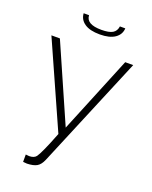

<svg xmlns="http://www.w3.org/2000/svg" viewBox="-168 -793 875 1105"><g transform="rotate(20 270.0 -240.5)"><path d="M113 220V175Q129 177 134 177Q164 177 177 160Q198 131 249 0L17 -520H69L276 -49L469 -520H518L232 164Q218 197 197 209Q176 221 137 222Q129 222 113 220ZM370 -703H403Q401 -665 368.5 -642.5Q336 -620 276 -620Q215 -620 182.5 -642.5Q150 -665 148 -703H181Q183 -648 276 -648Q323 -648 344.5 -661Q366 -674 370 -703Z"/></g></svg>

Font: Raleway
Style: Light
Weight: 300
Designer: Matt McInerney, Pablo Impallari, Rodrigo Fuenzalida
Foundry: Matt McInerney, Pablo Impallari, Rodrigo Fuenzalida
Version: Version 3.000